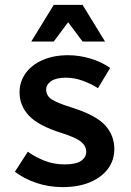

<svg xmlns="http://www.w3.org/2000/svg" viewBox="-20 -755 535 786"><path d="M41 -52 94 -134Q123 -113 161 -97.5Q199 -82 245 -82Q291 -82 312 -96.5Q333 -111 333 -134Q333 -157 312 -174.5Q291 -192 231 -211Q138 -240 99 -281Q60 -322 60 -377Q60 -420 84.5 -454.5Q109 -489 154 -509Q199 -529 259 -529Q304 -529 349.5 -515.5Q395 -502 431 -477L381 -394Q355 -411 320 -424Q285 -437 250 -437Q210 -437 189.5 -423Q169 -409 169 -388Q169 -364 190.5 -349Q212 -334 273 -315Q372 -284 410 -242.5Q448 -201 448 -145Q448 -99 422 -64Q396 -29 348.5 -9Q301 11 237 11Q179 11 128 -6.5Q77 -24 41 -52ZM108 -585 200 -735H318L410 -585H318L259 -664L200 -585Z"/></svg>

Font: Radio Canada Medium
Style: Regular
Weight: 500
Designer: Charles Daoud, Etienne Aubert Bonn, Alexandre Saumier Demers, Jacques Le Bailly
Foundry: Radio-Canada
Version: Version 2.104; ttfautohint (v1.8.4.7-5d5b);gftools[0.9.28.de